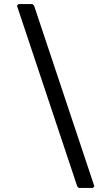

<svg xmlns="http://www.w3.org/2000/svg" viewBox="-20 -724 552 952"><path d="M371 208 363 200 64 -696 72 -704H141L149 -696L448 200L440 208Z"/></svg>

Font: Hasubi Mono
Style: Regular
Weight: 400
Designer: Eli Heuer
Foundry: Eli Heuer
Version: Version 1.000